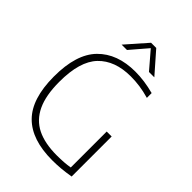

<svg xmlns="http://www.w3.org/2000/svg" viewBox="-268 -1065 1192 1192"><g transform="rotate(45 328.0 -469.0)"><path d="M574.5 -360V-8.5Q529 -1 493 2.2Q457 5.5 417.5 5.5Q237.5 5.5 147.8 -84.5Q58 -174.5 57.5 -369Q57 -566 146.5 -657.5Q236 -749 394.5 -749Q473.5 -749 559.5 -726V-684Q514.5 -697 474.8 -702.5Q435 -708 395 -708Q256 -708 180 -628.8Q104 -549.5 104.5 -369.5Q104.5 -251 139.2 -177.5Q174 -104 242.5 -70Q311 -36 416.5 -36Q483 -36 531 -44.5V-360ZM502 -807H455L358.5 -919.5L262 -807H215L336 -944.5H381.5Z"/></g></svg>

Font: Encode Sans ExtraLight
Style: Regular
Weight: 275
Designer: Multiple Designers
Foundry: Impallari Type
Version: Version 2.000